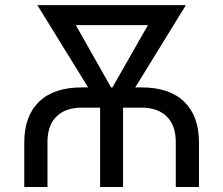

<svg xmlns="http://www.w3.org/2000/svg" viewBox="-20 -748 893 768"><path d="M77.1 0V-178.7Q77.1 -283.7 136.2 -341.1Q195.3 -398.4 307.1 -398.4H332.5L129.4 -727.5H723.6L521 -398.4H545.9Q657.7 -398.4 716.8 -341.1Q775.9 -283.7 775.9 -178.7V0H683.1V-179.7Q683.1 -246.1 647.2 -281.7Q611.3 -317.4 545.4 -317.4H472.2V0H380.4V-317.4H307.6Q241.2 -317.4 205.6 -281.7Q169.9 -246.1 169.9 -179.7V0ZM424.3 -398.4H429.7L571.8 -647.5H283.2Z"/></svg>

Font: Inter
Style: Regular
Weight: 400
Designer: Rasmus Andersson
Foundry: rsms
Version: Version 4.001;git-9221beed3